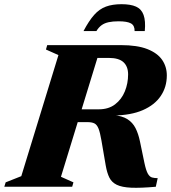

<svg xmlns="http://www.w3.org/2000/svg" viewBox="-58 -890 814 915"><path d="M412.5 -369Q459.5 -369 490.5 -392.8Q521.5 -416.5 537 -454.5Q552.5 -492.5 552.5 -535.5Q552.5 -573 530.5 -593.5Q508.5 -614 460 -614H254L315 -675H517.5Q596.5 -675 644.5 -656Q692.5 -637 714.8 -604.5Q737 -572 737 -530.5Q737 -475.5 708.2 -432.8Q679.5 -390 622.8 -365.2Q566 -340.5 481.5 -339.5V-341.5Q524 -338 549 -322.2Q574 -306.5 587.8 -279.5Q601.5 -252.5 609 -216L630.5 -112.5Q638 -77.5 646.5 -62.5Q655 -47.5 666.5 -44.2Q678 -41 693.5 -41L684.5 0Q611.5 6.5 567 4.5Q522.5 2.5 498.2 -9.5Q474 -21.5 463 -44Q452 -66.5 446 -100.5L425.5 -220Q419 -258.5 411.5 -277.2Q404 -296 391.8 -302Q379.5 -308 358.5 -308H195L173.5 -369ZM232.5 -47.5 292 -21 286 0H-37.5L-31 -21L43.5 -50.5L220.5 -627.5L161 -654L167 -675H425ZM507 -788.5Q479.5 -788.5 459.8 -784.2Q440 -780 426 -769.8Q412 -759.5 401.5 -742H340Q365.5 -790.5 390.5 -818.8Q415.5 -847 446.8 -858.5Q478 -870 521 -870Q564.5 -870 590.2 -858.5Q616 -847 626.2 -818.8Q636.5 -790.5 632 -742H583.5Q584 -768.5 566 -778.5Q548 -788.5 507 -788.5Z"/></svg>

Font: Newsreader 24pt ExtraBold
Style: Italic
Weight: 800
Italic angle: -17°
Designer: Hugues Gentile
Foundry: Production Type
Version: Version 1.003